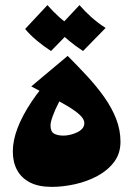

<svg xmlns="http://www.w3.org/2000/svg" viewBox="-20 -719 520 749"><path d="M182 10Q131 10 97.5 -7Q64 -24 47 -55Q30 -86 30 -128Q30 -171 48.5 -219.5Q67 -268 103 -322Q139 -376 192 -432L248 -381Q227 -353 211 -322.5Q195 -292 186 -267Q177 -242 177 -230Q177 -206 190.5 -198Q204 -190 228 -190Q241 -190 255 -193.5Q269 -197 281.5 -203Q294 -209 301.5 -218Q309 -227 309 -239Q309 -254 291.5 -270.5Q274 -287 244.5 -304.5Q215 -322 178 -341.5Q141 -361 102 -382L244 -501Q283 -462 320 -422Q357 -382 386.5 -340.5Q416 -299 433 -255.5Q450 -212 450 -166Q450 -120 425 -87Q400 -54 360 -32.5Q320 -11 273 -0.5Q226 10 182 10ZM179 -520Q151 -538 124.5 -560Q98 -582 78 -606L165 -699Q188 -673 212 -651.5Q236 -630 267 -610ZM304 -520Q276 -538 249.5 -560Q223 -582 203 -606L290 -699Q313 -673 337 -651.5Q361 -630 392 -610Z"/></svg>

Font: Marhey
Style: Bold
Weight: 700
Designer: Nur Syamsi & Bustanul Arifin
Foundry: Namelatype
Version: Version 1.000